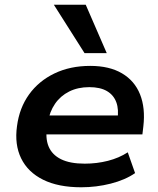

<svg xmlns="http://www.w3.org/2000/svg" viewBox="-20 -783 670 813"><path d="M324 10Q227 10 162.5 -22Q98 -54 69.5 -112.5Q41 -171 52 -249Q62 -326 103 -383Q144 -440 210.5 -472Q277 -504 362 -504Q443 -504 496.5 -472.5Q550 -441 573 -383.5Q596 -326 587 -248L583 -214H154L165 -294H498L477 -275Q484 -319 472.5 -350Q461 -381 432.5 -397.5Q404 -414 358 -414Q310 -414 273 -395.5Q236 -377 213 -343.5Q190 -310 183 -266L180 -250Q171 -199 185.5 -163.5Q200 -128 238 -109Q276 -90 339 -90Q390 -90 437 -102Q484 -114 521 -138L552 -50Q510 -21 449 -5.5Q388 10 324 10ZM338 -558 208 -763H343L432 -558Z"/></svg>

Font: Nunito Sans 10pt SemiExpanded
Style: Bold Italic
Weight: 700
Width: 6
Italic angle: -9°
Designer: Vernon Adams
Foundry: Vernon Adams
Version: Version 3.101;gftools[0.9.27]